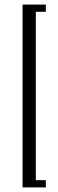

<svg xmlns="http://www.w3.org/2000/svg" viewBox="-20 -732 256 843"><path d="M79.1 -711.9H181.2V-680.2H137.2V59.1H181.2V90.8H79.1Z"/></svg>

Font: Margherita Light
Style: Regular
Weight: 300
Designer: James Puckett
Foundry: Dunwich Type Founders
Version: Version 1.008;hotconv 1.0.109;makeotfexe 2.5.65596